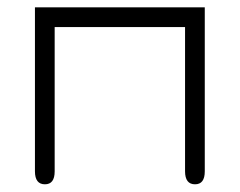

<svg xmlns="http://www.w3.org/2000/svg" viewBox="-20 -482 638 511"><path d="M99.5 8.5C99.5 8.5 99.5 8.5 99.5 8.5C82 8.5 73 -3 73 -26C73 -26 73 -26 73 -26C73 -26 73 -462.5 73 -462.5C73 -462.5 525 -462.5 525 -462.5C525 -462.5 525 -26 525 -26C525 -3 516.5 8.5 499 8.5C499 8.5 499 8.5 499 8.5C481.5 8.5 472.5 -3 472.5 -26C472.5 -26 472.5 -26 472.5 -26C472.5 -26 472.5 -410 472.5 -410C472.5 -410 125.5 -410 125.5 -410C125.5 -410 125.5 -26 125.5 -26C125.5 -3 117 8.5 99.5 8.5Z"/></svg>

Font: Jura-Fortis-Regular
Style: Regular
Weight: 500
Designer: Daniel Johnson, Alexei Vanyashin, Mirko Velimirovic
Foundry: Daniel Johnson
Version: ""